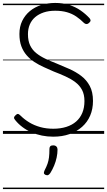

<svg xmlns="http://www.w3.org/2000/svg" viewBox="-20 -910 728 1305"><path d="M342 19Q302 19 265 11.5Q228 4 194.5 -10.5Q161 -25 133 -46Q105 -67 84 -93Q75 -103 75.5 -110.5Q76 -118 86 -127Q95 -136 102 -135.5Q109 -135 121 -123Q146 -98 179 -78Q212 -58 253 -46.5Q294 -35 342 -35Q391 -35 430.5 -47.5Q470 -60 497.5 -84Q525 -108 539.5 -143Q554 -178 554 -223Q554 -268 537.5 -299Q521 -330 491.5 -352Q462 -374 424.5 -391Q387 -408 345 -424Q311 -439 277.5 -454Q244 -469 214 -488.5Q184 -508 161 -534.5Q138 -561 125 -596Q112 -631 112 -679Q112 -729 131 -768Q150 -807 183 -834.5Q216 -862 260.5 -876Q305 -890 355 -890Q408 -890 450.5 -876.5Q493 -863 527 -839.5Q561 -816 588 -787Q595 -779 595.5 -771.5Q596 -764 586 -755Q578 -747 569.5 -746.5Q561 -746 552 -753Q526 -779 498 -798Q470 -817 435 -827Q400 -837 355 -837Q311 -837 277 -825.5Q243 -814 219 -793.5Q195 -773 182.5 -743.5Q170 -714 170 -678Q170 -632 185 -601Q200 -570 227 -548.5Q254 -527 289 -510.5Q324 -494 363 -479Q407 -461 451 -441.5Q495 -422 531.5 -394.5Q568 -367 590 -326Q612 -285 612 -224Q612 -169 593 -124.5Q574 -80 538 -48Q502 -16 452.5 1.5Q403 19 342 19ZM290 279Q280 274 278.5 267.5Q277 261 283 248Q296 223 303 203Q310 183 313 160Q316 137 316 102Q316 91 321.5 84.5Q327 78 341 78Q356 78 363.5 86Q371 94 371 106Q371 133 365 161Q359 189 348 215.5Q337 242 322 266Q315 276 308 279.5Q301 283 290 279ZM0 365H688V375H0ZM0 -20H688V0H0ZM0 -505H688V-500H0ZM0 -885H688V-875H0Z"/></svg>

Font: Playwrite GB S Guides
Style: Regular
Weight: 400
Designer: Veronika Burian, José Scaglione
Foundry: TypeTogether
Version: Version 1.003